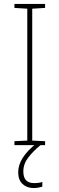

<svg xmlns="http://www.w3.org/2000/svg" viewBox="-20 -785 300 971"><path d="M208 -51H53V-71L118 -74V-741L53 -745V-765H208V-745L143 -741V-74L208 -71ZM98 82Q98 141 152 141Q164 141 176 139.5Q188 138 194 135V159Q187 161 175.5 163.5Q164 166 150 166Q116 166 94 145.5Q72 125 72 86Q72 12 166 -61L185 -51Q148 -21 123 11.5Q98 44 98 82Z"/></svg>

Font: Noto Sans Tamil UI SemiCondensed Thin
Style: Regular
Weight: 100
Width: 4
Designer: Jelle Bosma - Monotype Design Team
Foundry: Monotype Imaging Inc.
Version: Version 2.004; ttfautohint (v1.8.4.7-5d5b)